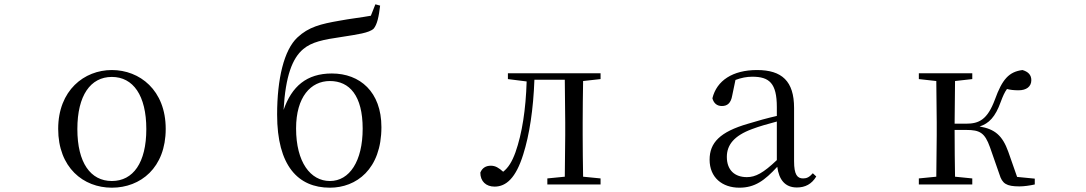

<svg xmlns="http://www.w3.org/2000/svg" viewBox="-20 -856 5040 891"><path d="M499 15C632 15 749 -77 749 -258C749 -438 628 -531 499 -531C371 -531 250 -437 250 -258C250 -78 367 15 499 15ZM499 -16C400 -16 339 -101 339 -257C339 -413 400 -499 499 -499C598 -499 659 -413 659 -257C659 -101 598 -16 499 -16Z M1511 -16C1421 -16 1354 -103 1354 -260C1354 -406 1422 -480 1511 -480C1602 -480 1663 -412 1663 -259C1663 -108 1602 -16 1511 -16ZM1511 15C1633 15 1750 -70 1750 -266C1750 -430 1650 -515 1520 -515C1403 -515 1334 -455 1296 -346C1305 -504 1337 -586 1387 -628C1426 -661 1478 -672 1568 -685C1637 -696 1693 -703 1714 -723C1730 -742 1738 -778 1744 -830L1722 -836L1701 -783C1658 -775 1603 -769 1556 -760C1469 -745 1412 -731 1360 -682C1298 -624 1266 -490 1266 -324C1266 -87 1363 15 1511 15Z M2600 0H2767V-28L2686 -36C2685 -92 2684 -174 2684 -229V-288C2684 -342 2685 -424 2686 -480L2767 -489V-516H2337V-489L2424 -478C2420 -348 2403 -237 2372 -149C2356 -105 2339 -78 2315 -59C2295 -77 2279 -87 2258 -87C2235 -87 2218 -77 2209 -55C2209 -14 2236 10 2275 10C2329 10 2374 -30 2408 -139C2437 -230 2455 -349 2460 -486H2601L2603 -288V-229L2601 -36L2520 -28V0Z M3678 14C3717 14 3747 -2 3768 -37L3752 -52C3736 -34 3724 -28 3707 -28C3680 -28 3665 -45 3665 -108V-355C3665 -479 3609 -531 3493 -531C3380 -531 3306 -482 3286 -400C3292 -377 3307 -364 3330 -364C3355 -364 3372 -377 3378 -413L3393 -485C3420 -495 3445 -500 3471 -500C3550 -500 3585 -470 3585 -359V-318C3541 -308 3494 -295 3452 -282C3320 -244 3273 -193 3273 -115C3273 -32 3332 15 3411 15C3483 15 3528 -18 3587 -82C3595 -22 3623 14 3678 14ZM3585 -113C3522 -53 3486 -34 3446 -34C3390 -34 3353 -66 3353 -128C3353 -183 3386 -226 3470 -257C3504 -270 3544 -281 3585 -292Z M4618 -47C4631 -4 4650 9 4711 9C4732 9 4760 5 4782 0V-27L4700 -35L4659 -152C4632 -227 4597 -257 4526 -269C4569 -283 4599 -313 4624 -383C4634 -410 4642 -428 4653 -443C4668 -439 4685 -437 4707 -437C4743 -437 4766 -454 4766 -484C4766 -508 4752 -523 4725 -531C4662 -523 4631 -488 4597 -394C4562 -300 4523 -282 4463 -282H4410L4412 -480L4492 -489V-516H4244V-489L4325 -480L4327 -288V-229L4325 -36L4244 -28V0H4492V-28L4412 -36C4411 -92 4410 -176 4410 -253H4464C4527 -253 4550 -240 4574 -173Z"/></svg>

Font: Harano Aji Mincho CN
Style: Regular
Weight: 400
Foundry: Masamichi Hosoda
Version: HaranoAjiMinchoCN-Regular version 20230610;ttx 4.39.4